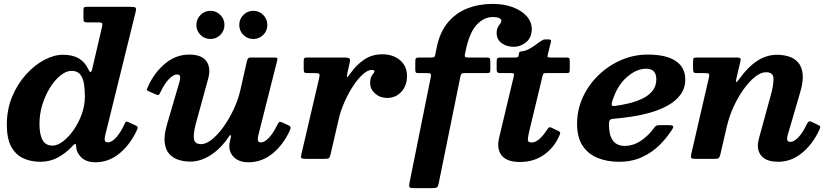

<svg xmlns="http://www.w3.org/2000/svg" viewBox="-20 -815 4256 985"><path d="M683 -149Q648.5 -73.5 593.2 -28Q538 17.5 469.5 17.5Q429.5 17.5 405.8 -0.2Q382 -18 373 -46.5Q371.5 -54.5 371.2 -60Q371 -65.5 370.5 -68.5Q369 -85 352 -66Q319 -30 277.8 -7.5Q236.5 15 187 15Q140 15 101 -2.2Q62 -19.5 38.5 -61Q15 -102.5 15 -175Q15 -254 42.5 -319.5Q70 -385 113.8 -433.2Q157.5 -481.5 207.5 -507.8Q257.5 -534 302 -534Q353 -534 384 -515.5Q415 -497 431 -463.5Q439 -446.5 444 -445.5Q449 -444.5 453 -461L504 -680Q506 -690.5 504 -695.2Q502 -700 488 -700H428.5Q416.5 -700 412.2 -703.5Q408 -707 408 -720V-760.5Q408 -771.5 410.5 -775.8Q413 -780 424.5 -780H648Q670 -780 675 -776Q680 -772 676 -754.5L519.5 -120Q517 -110.5 517 -101Q517 -84.5 533 -84.5Q553.5 -84.5 577.2 -111.2Q601 -138 620.5 -182Q624 -189.5 627 -190.8Q630 -192 638.5 -188.5L674.5 -172Q684.5 -167.5 686 -163.5Q687.5 -159.5 683 -149ZM415.5 -320Q415.5 -355 410.8 -384.8Q406 -414.5 391.5 -433Q377 -451.5 347 -451.5Q319.5 -451.5 290.5 -428.2Q261.5 -405 237 -366Q212.5 -327 197.5 -278.8Q182.5 -230.5 182.5 -180Q182.5 -124.5 198.5 -96.2Q214.5 -68 249.5 -68Q274.5 -68 303 -89.5Q331.5 -111 357.2 -147.5Q383 -184 399.2 -228.8Q415.5 -273.5 415.5 -320Z M1279.5 -615Q1249.5 -615 1228.5 -636Q1207.5 -657 1207.5 -687Q1207.5 -717 1228.5 -738.2Q1249.5 -759.5 1279.5 -759.5Q1309.5 -759.5 1330.5 -738.2Q1351.5 -717 1351.5 -687Q1351.5 -657 1330.5 -636Q1309.5 -615 1279.5 -615ZM1059.5 -615Q1029.5 -615 1008.5 -636Q987.5 -657 987.5 -687Q987.5 -717 1008.5 -738.2Q1029.5 -759.5 1059.5 -759.5Q1089.5 -759.5 1110.5 -738.2Q1131.5 -717 1131.5 -687Q1131.5 -657 1110.5 -636Q1089.5 -615 1059.5 -615ZM740 -372.5Q773 -444.5 828.2 -489.8Q883.5 -535 950.5 -535Q1016 -535 1039.5 -500.2Q1063 -465.5 1048 -411.5L990 -200Q973.5 -144.5 974 -110Q974.5 -75.5 1012 -75.5Q1037.5 -75.5 1067.5 -99.8Q1097.5 -124 1126.8 -164.5Q1156 -205 1179 -254.5Q1202 -304 1213.5 -354L1246.5 -500.5Q1249 -509.5 1252.5 -514.8Q1256 -520 1268.5 -520H1383Q1397.5 -520 1401.2 -518Q1405 -516 1402 -504.5L1305 -120Q1302 -108 1303 -96.2Q1304 -84.5 1318.5 -84.5Q1337.5 -84.5 1360 -108.5Q1382.5 -132.5 1401.5 -172.5Q1407 -183.5 1411 -187.8Q1415 -192 1427.5 -187L1454.5 -174.5Q1468.5 -169 1470.2 -163Q1472 -157 1466.5 -144.5Q1432 -70.5 1377.2 -26.5Q1322.5 17.5 1255 17.5Q1205.5 17.5 1178.8 -9.8Q1152 -37 1157.5 -80L1164.5 -112.5Q1166 -121.5 1162.5 -121.8Q1159 -122 1154 -114Q1114 -54 1062 -20Q1010 14 956 14Q924.5 14 896 5Q867.5 -4 848.2 -25.5Q829 -47 824.8 -84.5Q820.5 -122 837.5 -179L900.5 -394.5Q904.5 -407.5 904.2 -420.2Q904 -433 888.5 -433Q869.5 -433 846.8 -409.5Q824 -386 804 -343.5Q798 -331.5 794.8 -328.5Q791.5 -325.5 778.5 -331L744.5 -346Q732 -351.5 733.2 -356.2Q734.5 -361 740 -372.5Z M1556 -520H1745.5Q1764 -520 1771.2 -516Q1778.5 -512 1774.5 -495.5L1763 -444Q1758.5 -424.5 1760.5 -420.8Q1762.5 -417 1777.5 -438.5Q1808 -482 1848.2 -509.2Q1888.5 -536.5 1941 -536.5Q1996.5 -536.5 2032.2 -506.2Q2068 -476 2068 -425Q2068 -375 2038.8 -343.8Q2009.5 -312.5 1966.5 -312.5Q1930 -312.5 1904.5 -335Q1879 -357.5 1879 -388Q1879 -410 1884.5 -421.2Q1890 -432.5 1895.5 -438Q1901 -443.5 1901 -448Q1901 -456.5 1887.5 -456.5Q1867 -456.5 1842 -434.2Q1817 -412 1792.5 -375Q1768 -338 1747.8 -292.8Q1727.5 -247.5 1717 -201L1676.5 -26Q1673 -10.5 1669 -5.2Q1665 0 1645 0H1548.5Q1530 0 1526.2 -4.5Q1522.5 -9 1526 -23L1617.5 -415Q1621 -431.5 1618 -435.8Q1615 -440 1595 -440H1558Q1543.5 -440 1540.8 -444.5Q1538 -449 1538 -463.5V-502Q1538 -513 1541.5 -516.5Q1545 -520 1556 -520Z M2080.5 124.5 2190 -419.5Q2192.5 -433 2189 -436.5Q2185.5 -440 2168.5 -440H2127.5Q2116.5 -440 2113.5 -443.2Q2110.5 -446.5 2110.5 -457.5V-498Q2110.5 -512 2114 -516Q2117.5 -520 2131 -520H2191Q2204.5 -520 2207.8 -522.8Q2211 -525.5 2213 -535L2220.5 -572Q2236.5 -650.5 2277.8 -699.8Q2319 -749 2378.2 -772Q2437.5 -795 2507.5 -795Q2565.5 -795 2610.8 -778Q2656 -761 2682 -731.8Q2708 -702.5 2708 -666.5Q2708 -623 2679.8 -599Q2651.5 -575 2614.5 -575Q2579.5 -575 2553.8 -593.5Q2528 -612 2528 -645.5Q2528 -664.5 2534.2 -675.5Q2540.5 -686.5 2546.5 -693.8Q2552.5 -701 2552.5 -709Q2552.5 -716 2541.8 -721.8Q2531 -727.5 2507 -727.5Q2462 -727.5 2424.5 -686.8Q2387 -646 2368 -550L2365 -536.5Q2363.5 -527.5 2365.8 -523.8Q2368 -520 2380 -520H2476Q2488.5 -520 2492 -516.2Q2495.5 -512.5 2495.5 -499.5V-457.5Q2495.5 -446 2492 -443Q2488.5 -440 2477 -440H2365.5Q2351.5 -440 2348 -436.8Q2344.5 -433.5 2342 -422.5L2230 128.5Q2227 142.5 2221.5 146.2Q2216 150 2198.5 150H2103Q2084 150 2080.8 144.8Q2077.5 139.5 2080.5 124.5Z M2549.5 -520H2625Q2638 -520 2639.5 -526L2643.5 -544Q2644.5 -549 2646.8 -549.8Q2649 -550.5 2654.5 -551.5Q2675 -553 2695 -564Q2715 -575 2730.5 -587Q2746 -599 2754 -603.5Q2765 -610.5 2769 -611.8Q2773 -613 2788 -613Q2800.5 -613 2804.5 -610.8Q2808.5 -608.5 2806 -599L2790.5 -536Q2788 -526 2789.2 -523Q2790.5 -520 2803.5 -520H2884.5Q2895.5 -520 2899.2 -517.5Q2903 -515 2903 -503.5V-460.5Q2903 -446.5 2900.5 -443.2Q2898 -440 2884 -440H2781Q2770.5 -440 2768 -437Q2765.5 -434 2763.5 -426L2693.5 -134.5Q2689.5 -118 2688 -101Q2686.5 -84 2707.5 -84Q2743.5 -84 2784.5 -146.5Q2790 -155 2794.8 -159.8Q2799.5 -164.5 2809 -160L2842 -144.5Q2852.5 -139.5 2853.8 -135.2Q2855 -131 2849.5 -119Q2823 -57.5 2770.5 -20.8Q2718 16 2647.5 16Q2581 16 2554.2 -16.8Q2527.5 -49.5 2540 -106L2615.5 -422.5Q2618 -431.5 2616.8 -435.8Q2615.5 -440 2603 -440H2548Q2537 -440 2532.5 -443.2Q2528 -446.5 2528 -458.5V-501.5Q2528 -513.5 2533 -516.8Q2538 -520 2549.5 -520Z M2940.5 -180Q2940.5 -251.5 2969.8 -315.5Q2999 -379.5 3049.8 -428.8Q3100.5 -478 3165.8 -506.5Q3231 -535 3302.5 -535Q3398 -535 3446.8 -502Q3495.5 -469 3495.5 -407.5Q3495.5 -362 3471.2 -329.5Q3447 -297 3407 -274.5Q3367 -252 3318.2 -238Q3269.5 -224 3219.2 -216.5Q3169 -209 3126 -205.5Q3112.5 -204.5 3108.2 -198.2Q3104 -192 3104 -176.5Q3104 -66.5 3185 -66.5Q3229 -66.5 3268.8 -93.5Q3308.5 -120.5 3336 -159.5Q3341.5 -167 3346.5 -170Q3351.5 -173 3365.5 -173H3411Q3429 -173 3432.8 -168.2Q3436.5 -163.5 3428 -150.5Q3402 -109 3363.8 -71Q3325.5 -33 3273.8 -9Q3222 15 3155.5 15Q3095.5 15 3046.8 -4.5Q2998 -24 2969.2 -66.8Q2940.5 -109.5 2940.5 -180ZM3135.5 -271.5Q3172.5 -276.5 3210 -285.8Q3247.5 -295 3278.5 -310.5Q3309.5 -326 3328.2 -350Q3347 -374 3347 -408Q3347 -462.5 3295 -462.5Q3245 -462.5 3195.5 -419Q3146 -375.5 3121.5 -297Q3116.5 -281.5 3118.5 -275.8Q3120.5 -270 3135.5 -271.5Z M3554.5 -520H3757.5Q3773.5 -520 3777.5 -516.2Q3781.5 -512.5 3778.5 -500L3759 -417.5Q3753.5 -395.5 3757 -393.8Q3760.5 -392 3777 -415.5Q3818 -472.5 3865.5 -503.2Q3913 -534 3966.5 -534Q3998 -534 4026.5 -525.2Q4055 -516.5 4074.2 -495Q4093.5 -473.5 4097.8 -436Q4102 -398.5 4085 -341L4022 -125.5Q4018 -111.5 4018 -103.5Q4018 -87 4034 -87Q4053 -87 4075.8 -110.5Q4098.5 -134 4118.5 -177Q4123.5 -187 4128.2 -190.8Q4133 -194.5 4143.5 -190L4174.5 -175Q4187 -170 4188 -165.5Q4189 -161 4182.5 -147Q4149 -75 4094 -30Q4039 15 3972 15Q3920.5 15 3894.2 -7.5Q3868 -30 3868 -68Q3868 -77 3870 -88.2Q3872 -99.5 3874.5 -108.5L3932.5 -320Q3948.5 -375.5 3948.2 -410Q3948 -444.5 3910.5 -444.5Q3883 -444.5 3852.8 -420.2Q3822.5 -396 3794 -355.8Q3765.5 -315.5 3743.2 -266.8Q3721 -218 3709.5 -169L3676 -24.5Q3673 -11 3668.2 -5.5Q3663.5 0 3646.5 0H3552.5Q3529 0 3526 -5Q3523 -10 3527 -28L3617 -417.5Q3620.5 -432.5 3617 -436.2Q3613.5 -440 3594 -440H3556Q3541.5 -440 3538.5 -444.5Q3535.5 -449 3535.5 -463V-499.5Q3535.5 -512.5 3538.5 -516.2Q3541.5 -520 3554.5 -520Z"/></svg>

Font: Besley*
Style: Bold Italic
Weight: 700
Italic angle: -13°
Designer: Owen Earl
Foundry: indestructible type*
Version: Version 2.000; ttfautohint (v1.8.3)